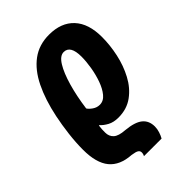

<svg xmlns="http://www.w3.org/2000/svg" viewBox="-232 -659 1001 1001"><g transform="rotate(-45 268.5 -159.0)"><path d="M223 240Q229 230 229 218Q229 207 219.5 200.5Q210 194 182 190Q101 185 61.5 137Q22 89 22 -8Q22 -61 29 -119.5Q36 -178 47 -231Q68 -332 104 -405.5Q140 -479 193.5 -518.5Q247 -558 321 -558Q410 -558 459 -505.5Q508 -453 508 -354Q508 -294 494.5 -231.5Q481 -169 452.5 -115.5Q424 -62 379 -29Q334 4 272 4Q236 4 211.5 -9.5Q187 -23 173 -39H170Q168 -27 167.5 -14.5Q167 -2 167 10Q167 38 185.5 55Q204 72 250 75Q315 81 344 104.5Q373 128 373 171Q373 189 367 207.5Q361 226 353 240ZM250 -112Q278 -112 298.5 -137Q319 -162 332.5 -200Q346 -238 353 -280Q360 -322 360 -357Q360 -440 311 -440Q283 -440 259 -401Q235 -362 216 -296Q197 -230 186 -149Q193 -137 211 -124.5Q229 -112 250 -112Z"/></g></svg>

Font: Noto Sans Condensed ExtraBold
Style: Italic
Weight: 800
Width: 3
Italic angle: -12°
Designer: Monotype Design Team
Foundry: Monotype Imaging Inc.
Version: Version 2.013; ttfautohint (v1.8.4.7-5d5b)